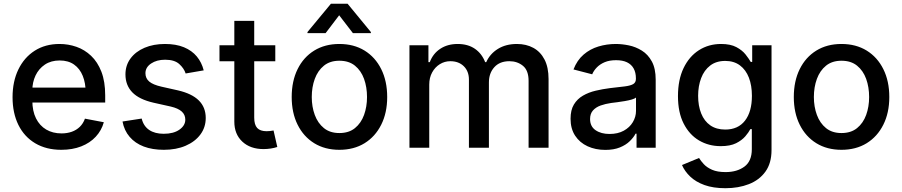

<svg xmlns="http://www.w3.org/2000/svg" viewBox="-20 -787 4805 1023"><path d="M306.6 11.2Q226.6 11.2 168 -23.4Q109.4 -58.1 78.1 -121.3Q46.9 -184.6 46.9 -269Q46.9 -353 77.9 -417Q108.9 -481 165 -516.8Q221.2 -552.7 297.4 -552.7Q343.8 -552.7 387.2 -537.6Q430.7 -522.5 465.3 -489.7Q500 -457 520.3 -404.8Q540.5 -352.5 540.5 -278.8V-240.7H106.4V-320.3H485.8L436.5 -293.9Q436.5 -344.2 420.9 -382.8Q405.3 -421.4 374.5 -443.1Q343.8 -464.8 297.9 -464.8Q252 -464.8 219.2 -442.9Q186.5 -420.9 169.4 -384.8Q152.3 -348.6 152.3 -305.7V-251.5Q152.3 -195.3 171.9 -156.2Q191.4 -117.2 226.3 -96.7Q261.2 -76.2 307.6 -76.2Q337.9 -76.2 362.5 -85Q387.2 -93.8 405.3 -111.3Q423.3 -128.9 432.6 -154.8L533.2 -135.7Q521 -91.8 490.2 -58.6Q459.5 -25.4 412.8 -7.1Q366.2 11.2 306.6 11.2Z M1065.4 -412.1 969.2 -395.5Q960.4 -422.9 935.1 -445.8Q909.7 -468.8 859.9 -468.8Q814.9 -468.8 784.9 -448.5Q754.9 -428.2 754.9 -397Q754.9 -369.6 775.1 -352.5Q795.4 -335.4 840.3 -325.2L927.2 -305.7Q1002 -288.6 1039.1 -252Q1076.2 -215.3 1076.2 -158.2Q1076.2 -108.9 1047.9 -70.6Q1019.5 -32.2 969.2 -10.5Q918.9 11.2 853 11.2Q792 11.2 745.8 -6.3Q699.7 -23.9 670.7 -57.9Q641.6 -91.8 632.8 -139.6L734.9 -155.3Q744.6 -115.2 774.7 -94.7Q804.7 -74.2 852.5 -74.2Q904.8 -74.2 936 -96.2Q967.3 -118.2 967.3 -149.4Q967.3 -175.8 948.2 -192.9Q929.2 -210 890.1 -219.2L798.3 -239.7Q721.2 -257.3 684.8 -295.2Q648.4 -333 648.4 -390.6Q648.4 -439 675.5 -475.6Q702.6 -512.2 750.2 -532.5Q797.9 -552.7 858.9 -552.7Q918 -552.7 960.2 -535.2Q1002.4 -517.6 1028.6 -486.1Q1054.7 -454.6 1065.4 -412.1Z M1446.8 -545.9V-460.4H1149.4V-545.9ZM1228.5 -675.8H1334.5V-160.2Q1334.5 -122.6 1350.3 -105.2Q1366.2 -87.9 1400.4 -87.9Q1408.7 -87.9 1418.5 -88.9Q1428.2 -89.8 1437.5 -91.8L1457.5 -3.9Q1441.4 1.5 1422.4 4.4Q1403.3 7.3 1384.3 7.3Q1313.5 7.3 1271 -32.5Q1228.5 -72.3 1228.5 -138.7Z M1788.1 11.2Q1711.4 11.2 1654.3 -23.9Q1597.2 -59.1 1565.7 -122.6Q1534.2 -186 1534.2 -270Q1534.2 -355 1565.7 -418.7Q1597.2 -482.4 1654.3 -517.6Q1711.4 -552.7 1788.1 -552.7Q1865.2 -552.7 1922.4 -517.6Q1979.5 -482.4 2011.2 -418.7Q2043 -355 2043 -270Q2043 -186 2011.2 -122.6Q1979.5 -59.1 1922.4 -23.9Q1865.2 11.2 1788.1 11.2ZM1788.1 -78.1Q1838.9 -78.1 1871.3 -104.5Q1903.8 -130.9 1919.7 -174.6Q1935.5 -218.3 1935.5 -270Q1935.5 -322.8 1919.7 -366.7Q1903.8 -410.6 1871.3 -437Q1838.9 -463.4 1788.1 -463.4Q1738.3 -463.4 1705.8 -437Q1673.3 -410.6 1657.2 -366.7Q1641.1 -322.8 1641.1 -270Q1641.1 -218.3 1657.2 -174.6Q1673.3 -130.9 1705.8 -104.5Q1738.3 -78.1 1788.1 -78.1ZM1860.4 -610.4 1787.1 -705.6 1714.8 -610.4H1618.2V-616.2L1743.2 -767.1H1832L1956.1 -616.2V-610.4Z M2161.6 0V-545.9H2262.7V-456.1H2270Q2287.1 -501.5 2325.9 -527.1Q2364.7 -552.7 2418.5 -552.7Q2473.1 -552.7 2510.3 -527.1Q2547.4 -501.5 2564.9 -456.1H2570.8Q2590.8 -500.5 2633.1 -526.6Q2675.3 -552.7 2734.4 -552.7Q2783.7 -552.7 2821.8 -532Q2859.9 -511.2 2881.3 -469.7Q2902.8 -428.2 2902.8 -365.7V0H2796.4V-356Q2796.4 -411.6 2766.4 -436.3Q2736.3 -460.9 2694.3 -460.9Q2642.6 -460.9 2613.8 -429Q2585 -397 2585 -348.1V0H2478.5V-362.8Q2478.5 -407.2 2451.2 -434.1Q2423.8 -460.9 2379.4 -460.9Q2349.1 -460.9 2323.5 -445.1Q2297.9 -429.2 2282.5 -401.1Q2267.1 -373 2267.1 -336.4V0Z M3205.1 11.7Q3152.8 11.7 3110.8 -7.6Q3068.8 -26.9 3044.4 -64Q3020 -101.1 3020 -154.3Q3020 -200.7 3037.8 -230.2Q3055.7 -259.8 3085.9 -277.3Q3116.2 -294.9 3153.6 -303.7Q3190.9 -312.5 3229.5 -317.4Q3278.8 -322.8 3309.3 -326.7Q3339.8 -330.6 3354 -339.1Q3368.2 -347.7 3368.2 -366.7V-369.1Q3368.2 -400.4 3356.2 -422.1Q3344.2 -443.8 3320.8 -455.1Q3297.4 -466.3 3262.7 -466.3Q3227.1 -466.3 3201.7 -455.6Q3176.3 -444.8 3159.7 -427.5Q3143.1 -410.2 3135.3 -391.1L3035.6 -417Q3054.7 -466.3 3089.4 -496.1Q3124 -525.9 3168.5 -539.3Q3212.9 -552.7 3261.2 -552.7Q3293.9 -552.7 3330.6 -545.2Q3367.2 -537.6 3399.9 -517.3Q3432.6 -497.1 3453.1 -459.5Q3473.6 -421.9 3473.6 -362.3V0H3371.6V-74.7H3366.2Q3356 -54.7 3335.4 -34.7Q3314.9 -14.6 3282.7 -1.5Q3250.5 11.7 3205.1 11.7ZM3227.5 -73.2Q3272 -73.2 3303.5 -90.6Q3335 -107.9 3351.8 -136.2Q3368.7 -164.6 3368.7 -196.3V-267.1Q3362.8 -261.7 3346.4 -256.8Q3330.1 -252 3309.3 -248.5Q3288.6 -245.1 3269 -242.4Q3249.5 -239.7 3236.3 -238.3Q3205.6 -233.9 3180.2 -224.9Q3154.8 -215.8 3139.4 -198.5Q3124 -181.2 3124 -152.8Q3124 -113.3 3153.3 -93.3Q3182.6 -73.2 3227.5 -73.2Z M3845.2 215.8Q3780.3 215.8 3733.6 199Q3687 182.1 3657.5 153.8Q3627.9 125.5 3613.8 92.3L3704.6 54.7Q3713.9 70.3 3730.2 87.9Q3746.6 105.5 3774.4 117.7Q3802.2 129.9 3846.2 129.9Q3906.7 129.9 3946.3 100.8Q3985.8 71.8 3985.8 7.8V-99.1H3978Q3969.2 -82 3951.2 -60.8Q3933.1 -39.6 3901.9 -23.9Q3870.6 -8.3 3820.3 -8.3Q3755.9 -8.3 3704.3 -38.8Q3652.8 -69.3 3622.6 -128.7Q3592.3 -188 3592.3 -274.9Q3592.3 -361.8 3622.1 -424.1Q3651.9 -486.3 3703.9 -519.5Q3755.9 -552.7 3821.8 -552.7Q3872.1 -552.7 3903.6 -535.9Q3935.1 -519 3952.6 -496.6Q3970.2 -474.1 3980 -457H3987.8V-545.9H4090.8V12.2Q4090.8 82.5 4058.3 127.4Q4025.9 172.4 3970.2 194.1Q3914.6 215.8 3845.2 215.8ZM3844.2 -96.7Q3912.6 -96.7 3949.5 -144.3Q3986.3 -191.9 3986.3 -276.4Q3986.3 -331.5 3970.2 -373.3Q3954.1 -415 3922.4 -438.7Q3890.6 -462.4 3844.2 -462.4Q3795.9 -462.4 3763.9 -437.7Q3731.9 -413.1 3715.8 -370.8Q3699.7 -328.6 3699.7 -276.4Q3699.7 -223.1 3716.1 -182.4Q3732.4 -141.6 3764.6 -119.1Q3796.9 -96.7 3844.2 -96.7Z M4463.4 11.2Q4386.7 11.2 4329.6 -23.9Q4272.5 -59.1 4241 -122.6Q4209.5 -186 4209.5 -270Q4209.5 -355 4241 -418.7Q4272.5 -482.4 4329.6 -517.6Q4386.7 -552.7 4463.4 -552.7Q4540.5 -552.7 4597.7 -517.6Q4654.8 -482.4 4686.5 -418.7Q4718.3 -355 4718.3 -270Q4718.3 -186 4686.5 -122.6Q4654.8 -59.1 4597.7 -23.9Q4540.5 11.2 4463.4 11.2ZM4463.4 -78.1Q4514.2 -78.1 4546.6 -104.5Q4579.1 -130.9 4595 -174.6Q4610.8 -218.3 4610.8 -270Q4610.8 -322.8 4595 -366.7Q4579.1 -410.6 4546.6 -437Q4514.2 -463.4 4463.4 -463.4Q4413.6 -463.4 4381.1 -437Q4348.6 -410.6 4332.5 -366.7Q4316.4 -322.8 4316.4 -270Q4316.4 -218.3 4332.5 -174.6Q4348.6 -130.9 4381.1 -104.5Q4413.6 -78.1 4463.4 -78.1Z"/></svg>

Font: Inter V
Style: Weight 500 Optical size 14.0
Weight: 500
Designer: Rasmus Andersson
Foundry: rsms
Version: Version 4.000;git-4fc901f